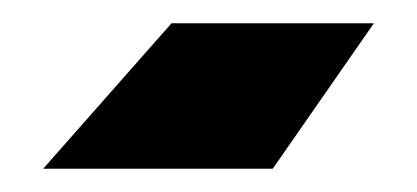

<svg xmlns="http://www.w3.org/2000/svg" viewBox="-20 -20 358 165"><path d="M127.4 0H301.3L214.4 125H17.1Z"/></svg>

Font: Giphurs Black
Style: Regular
Weight: 900
Version: Version 0.920; ttfautohint (v1.8.4.7-5d5b)